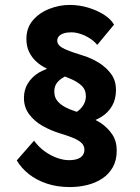

<svg xmlns="http://www.w3.org/2000/svg" viewBox="-20 -740 566 778"><path d="M374 -558Q361 -574 342.5 -585.5Q324 -597 305 -603Q286 -609 269 -609Q251 -609 238.5 -605Q226 -601 219 -593.5Q212 -586 212 -575Q212 -564 220.5 -555.5Q229 -547 244 -540.5Q259 -534 277.5 -527.5Q296 -521 316 -515Q352 -504 382.5 -484.5Q413 -465 431.5 -438.5Q450 -412 450 -376Q450 -338 434 -310.5Q418 -283 390 -266Q379 -259 367 -254Q378 -248 388 -242Q417 -222 435 -195Q453 -168 453 -130Q453 -91 437.5 -63Q422 -35 395 -17Q368 1 334 9.5Q300 18 263 18Q212 18 170 4Q128 -10 97 -34.5Q66 -59 48 -90L118 -170Q137 -144 161.5 -126.5Q186 -109 211.5 -100Q237 -91 259 -91Q280 -91 294 -96Q308 -101 315 -110.5Q322 -120 322 -133Q322 -151 308.5 -162.5Q295 -174 272 -183Q249 -192 222 -200Q186 -211 153 -229.5Q120 -248 98.5 -276.5Q77 -305 77 -343Q77 -376 92.5 -401.5Q108 -427 136 -445Q152 -454 170 -461Q169 -462 168 -463Q145 -474 127 -490.5Q109 -507 98 -529.5Q87 -552 87 -582Q87 -627 113 -657.5Q139 -688 179.5 -704Q220 -720 262 -720Q301 -720 337.5 -709Q374 -698 402 -680Q430 -662 442 -640ZM291 -287Q307 -297 317 -313Q328 -330 328 -350Q328 -377 310 -393.5Q292 -410 265 -421Q254 -426 243 -430Q241 -429 240 -428Q221 -418 210.5 -404Q200 -390 200 -369Q200 -346 212.5 -331Q225 -316 244 -306Q263 -296 285 -289Q288 -288 291 -287Z"/></svg>

Font: Venryn Sans SemiBold
Style: Regular
Weight: 600
Designer: Owen Earl, indestructible type* (font) & Cristiano Sobral (main changes)
Version: Version 3.60;October 28, 2020;FontCreator 13.0.0.2681 64-bit